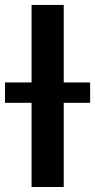

<svg xmlns="http://www.w3.org/2000/svg" viewBox="-60 -747 380 767"><path d="M194.6 -727.3H66.1V-417.6H-40.1V-336.3H66.1V0H194.6V-336.3H300.1V-417.6H194.6Z"/></svg>

Font: Margiela Sans Semi Bold
Style: Regular
Weight: 600
Designer: Stefan Endress, Andreas Faust
Version: Version 1.100;FEAKit 1.0